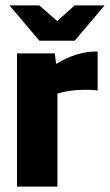

<svg xmlns="http://www.w3.org/2000/svg" viewBox="-20 -692 408 712"><path d="M15 0ZM193 0H43V-494H183L188 -456H190Q226 -478 263.5 -489.5Q301 -501 334 -501H342V-356Q333 -358 322.5 -358.5Q312 -359 296 -359Q267 -359 241 -355.5Q215 -352 193 -345ZM15 -672H126L192 -614L257 -672H368L257 -541H126Z"/></svg>

Font: Blinker
Style: Bold
Weight: 700
Designer: Juergen Huber
Foundry: supertype
Version: Version 1.015;PS 1.15;hotconv 1.0.88;makeotf.lib2.5.647800; 